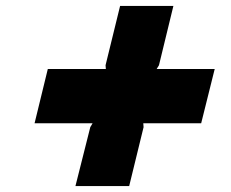

<svg xmlns="http://www.w3.org/2000/svg" viewBox="-20 -731 783 651"><path d="M708 -497.1 662.1 -313H465.8L466.8 -299.8L418 -100.1H235.8L286.1 -299.8L293.9 -313H97.2L142.1 -497.1H338.9L337.9 -509.8L387.2 -710.9H567.9L519 -509.8L511.2 -497.1Z"/></svg>

Font: Sinkin Sans 900 X Black Italic
Style: Regular
Weight: 950
Italic angle: -112°
Designer: Keith Bates
Foundry: K-Type
Version: Sinkin Sans (version 1.0)  by Keith Bates   •   © 2014   www